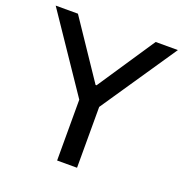

<svg xmlns="http://www.w3.org/2000/svg" viewBox="-127 -819 894 933"><g transform="rotate(20 320.0 -352.5)"><path d="M268 0V-367L286 -288L4 -705H119L318 -409H323L521 -705H636L353 -288L371 -367V0Z"/></g></svg>

Font: Nunito Sans 12pt ExtraLight 6pt Medium
Style: Regular
Weight: 500
Version: Version 3.101;gftools[0.9.27]